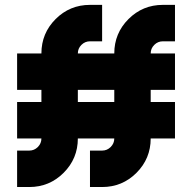

<svg xmlns="http://www.w3.org/2000/svg" viewBox="-20 -752 772 772"><path d="M146.5 -341.8V-390.6H48.8V-537.1H146.5Q146.5 -618.2 203.6 -675.3Q260.7 -732.4 341.8 -732.4H390.6V-585.9H341.8Q321.8 -585.9 307.4 -571.5Q293 -557.1 293 -537.1H439.5Q439.5 -618.2 496.6 -675.3Q553.7 -732.4 634.8 -732.4H683.6V-585.9H634.8Q614.7 -585.9 600.3 -571.5Q585.9 -557.1 585.9 -537.1H683.6V-390.6H585.9V-341.8H683.6V-195.3H585.9Q585.9 -114.3 528.8 -57.1Q471.7 0 390.6 0H341.8V-146.5H390.6Q410.6 -146.5 425 -160.9Q439.5 -175.3 439.5 -195.3H293Q293 -114.3 235.8 -57.1Q178.7 0 97.7 0H48.8V-146.5H97.7Q117.7 -146.5 132.1 -160.9Q146.5 -175.3 146.5 -195.3H48.8V-341.8ZM293 -390.6V-341.8H439.5V-390.6Z"/></svg>

Font: Audex
Style: Regular
Weight: 400
Designer: GGBotNet
Foundry: GGBotNet
Version: 1.00